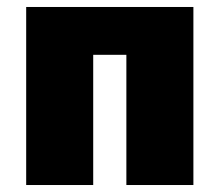

<svg xmlns="http://www.w3.org/2000/svg" viewBox="-20 -530 629 550"><path d="M55 0V-510H534V0H342V-373H247V0Z"/></svg>

Font: Saira ExtraBold
Style: Regular
Weight: 800
Designer: Hector Gatti with collaboration of the Omnibus-Type team
Foundry: Omnibus-Type
Version: Version 1.100; ttfautohint (v1.8.3)